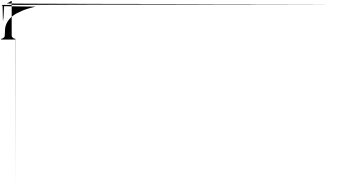

<svg xmlns="http://www.w3.org/2000/svg" viewBox="-20 -770 6705 3746"><path d="M208 -742.2Q208 -746.1 207 -748Q205.1 -750 203.1 -750Q201.2 -750 198.2 -749Q196.3 -748 193.4 -747.1Q184.6 -741.2 174.8 -735.4Q165 -729.5 155.3 -723.6Q144.5 -718.8 133.8 -713.9Q122.1 -708 111.3 -703.1Q98.6 -698.2 1737.3 -694.3Q3376 -689.5 6665 -685.5Q3353.5 -682.6 1693.4 -679.7Q32.2 -675.8 22.5 -673.8Q18.6 -672.9 16.6 -670.9Q14.6 -668.9 14.6 -667Q15.6 -664.1 17.6 -662.1Q18.6 -661.1 22.5 -660.2Q22.5 -660.2 24.4 -659.2Q27.3 -659.2 30.3 -658.2Q34.2 -357.4 37.1 -356.4Q41 -355.5 44.9 -654.3Q48.8 -353.5 52.7 -352.5Q56.6 -351.6 59.6 -651.4Q63.5 -650.4 64.5 -649.4Q66.4 -649.4 67.4 -649.4Q70.3 -648.4 221.7 -646.5Q373 -643.6 672.9 -640.6Q515.6 -604.5 410.2 -559.6Q304.7 -515.6 237.3 -465.8Q194.3 -433.6 166 -400.4Q136.7 -366.2 118.2 -332Q84 -268.6 79.1 -204.1Q73.2 -140.6 73.2 -81.1Q73.2 -70.3 70.3 -62.5Q68.4 -53.7 64.5 -47.9Q59.6 -42 54.7 -37.1Q49.8 -32.2 43.9 -28.3Q38.1 -24.4 32.2 -21.5Q27.3 -19.5 22.5 -17.6Q16.6 -16.6 12.7 -15.6Q8.8 -13.7 6.8 -13.7Q4.9 -13.7 2.9 -13.7Q2 -12.7 1 -10.7Q0 -9.8 0 -8.8Q0 -7.8 0 -5.9Q0 -4.9 1 -3.9Q2 -2.9 2.9 -1Q3.9 0 4.9 0Q6.8 1 8.8 1Q58.6 1 131.8 1Q206.1 1 271.5 1Q272.5 1 274.4 0Q276.4 0 277.3 -1Q278.3 2957 279.3 2956.1Q279.3 2956.1 279.3 2956.1Q280.3 2955.1 280.3 -5.9Q280.3 -7.8 280.3 -8.8Q280.3 -9.8 280.3 -10.7Q279.3 -11.7 277.3 -12.7Q276.4 -13.7 274.4 -13.7Q271.5 -14.6 267.6 -15.6Q264.6 -16.6 258.8 -17.6Q253.9 -19.5 248 -21.5Q243.2 -24.4 237.3 -28.3Q231.4 -32.2 226.6 -37.1Q221.7 -42 216.8 -47.9Q212.9 -53.7 210 -62.5Q208 -70.3 208 -81.1Q208 -161.1 208 -271.5Q208 -381.8 208 -498Q208 -560.5 208 -622.1Q208 -684.6 208 -742.2Z"/></svg>

Font: Mermaid
Style: Bold
Weight: 400
Designer: Scott Simpson
Version: Version 1.001